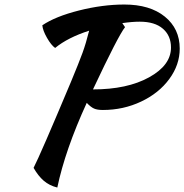

<svg xmlns="http://www.w3.org/2000/svg" viewBox="-20 -756 822 857"><path d="M782.2 -539.1Q782.2 -466.8 735.8 -403.6Q689.5 -340.3 610.1 -302.7Q530.8 -265.1 439 -265.1Q414.1 -265.1 399.7 -271.5Q385.3 -277.8 367.2 -296.9Q271 -86.9 235.8 81.1Q200.2 72.3 175.3 50.8Q150.4 29.3 129.9 -6.8Q160.2 -65.4 296.9 -391.1Q333 -478 348.4 -520.3Q363.8 -562.5 377.9 -619.1Q282.7 -588.4 226.1 -542Q208.5 -554.2 189.7 -587.2Q170.9 -620.1 168.9 -643.1Q227.1 -682.6 332.5 -709.2Q438 -735.8 535.2 -735.8Q648.9 -735.8 715.6 -681.9Q782.2 -627.9 782.2 -539.1ZM604 -659.2Q569.3 -659.2 525.9 -652.8L538.1 -634.8Q507.3 -595.7 395 -356.9Q547.9 -356.9 645.5 -410.9Q743.2 -464.8 743.2 -543.9Q743.2 -596.7 707 -627.9Q670.9 -659.2 604 -659.2Z"/></svg>

Font: Kaushan Script
Style: Regular
Weight: 400
Designer: Pablo Impallari
Foundry: Pablo Impallari
Version: Version 1.002